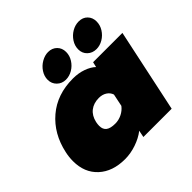

<svg xmlns="http://www.w3.org/2000/svg" viewBox="-178 -860 1042 1042"><g transform="rotate(-45 343.5 -338.5)"><path d="M220 -587Q220 -614 236 -638.5Q252 -663 277.5 -677.5Q303 -692 328 -692Q359 -692 378.5 -672.5Q398 -653 398 -623Q398 -595 382.5 -570.5Q367 -546 342.5 -531.5Q318 -517 291 -517Q261 -517 240.5 -537Q220 -557 220 -587ZM454 -586Q454 -614 470 -638.5Q486 -663 511 -677.5Q536 -692 563 -692Q594 -692 613 -672.5Q632 -653 632 -623Q632 -595 616.5 -570.5Q601 -546 576.5 -531.5Q552 -517 526 -517Q495 -517 474.5 -536.5Q454 -556 454 -586ZM5 -177Q5 -209 12 -240Q37 -356 118.5 -425.5Q200 -495 322 -495Q364 -495 399 -482.5Q434 -470 455 -450L462 -480H687L585 0H368L376 -40Q344 -15 300 0Q256 15 213 15Q118 15 61.5 -37Q5 -89 5 -177ZM403 -204 418 -276Q411 -297 392 -309Q373 -321 347 -321Q307 -321 280 -300Q253 -279 244 -239Q241 -224 241 -212Q241 -185 258 -172Q275 -159 312 -159Q338 -159 362.5 -171Q387 -183 403 -204Z"/></g></svg>

Font: Prompt Black
Style: Italic
Weight: 900
Italic angle: -12°
Designer: Katatrad Team
Foundry: CadsonDemak
Version: Version 1.001